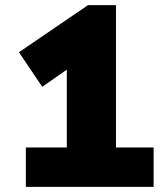

<svg xmlns="http://www.w3.org/2000/svg" viewBox="-20 -730 639 750"><path d="M81 0V-154H241V-458L145 -391L54 -526L324 -710H433V-154H580V0Z"/></svg>

Font: Livvic Black
Style: Regular
Weight: 900
Designer: Jacques Le Bailly, Baron von Fonthausen
Version: Version 1.001; ttfautohint (v1.8.2)